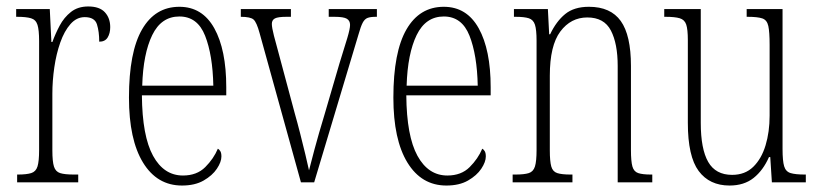

<svg xmlns="http://www.w3.org/2000/svg" viewBox="-20 -564 2531 594"><path d="M33 0V-24H35Q62 -24 76.5 -28.5Q91 -33 96 -49Q101 -65 101 -100V-437Q101 -471 96 -487Q91 -503 76 -507.5Q61 -512 33 -512H30V-536H134L139 -434H142Q151 -459 164.5 -484.5Q178 -510 199.5 -527Q221 -544 253 -544Q288 -544 304.5 -526Q321 -508 321 -480Q321 -461 313 -448Q305 -435 287 -435Q287 -466 280 -488.5Q273 -511 242 -511Q217 -511 198 -489.5Q179 -468 166.5 -432.5Q154 -397 148 -355.5Q142 -314 142 -274V-99Q142 -64 147 -48.5Q152 -33 166 -28.5Q180 -24 209 -24H222V0Z M543 10Q466 10 422.5 -61Q379 -132 379 -262Q379 -403 419.5 -473Q460 -543 535 -543Q606 -543 643 -476.5Q680 -410 680 -294V-269H419Q420 -143 453.5 -82Q487 -21 546 -21Q589 -21 615 -47Q641 -73 654 -104Q658 -102 661.5 -96.5Q665 -91 665 -80Q665 -63 651 -42Q637 -21 610 -5.5Q583 10 543 10ZM640 -299Q638 -394 614.5 -453.5Q591 -513 535 -513Q479 -513 451 -455.5Q423 -398 420 -299Z M783 -462Q774 -495 764.5 -503.5Q755 -512 725 -512V-536H880V-512H866Q840 -512 830.5 -507Q821 -502 821 -490Q821 -479 827.5 -453.5Q834 -428 840 -407L892 -213Q900 -185 908.5 -151.5Q917 -118 924.5 -87Q932 -56 936 -37Q941 -57 953 -102Q965 -147 985 -213L1030 -367Q1046 -418 1054.5 -446.5Q1063 -475 1063 -487Q1063 -500 1053 -506Q1043 -512 1015 -512H997V-536H1146V-512H1142Q1126 -512 1117 -508.5Q1108 -505 1102 -493.5Q1096 -482 1089 -457L952 0H911Z M1361 10Q1284 10 1240.5 -61Q1197 -132 1197 -262Q1197 -403 1237.5 -473Q1278 -543 1353 -543Q1424 -543 1461 -476.5Q1498 -410 1498 -294V-269H1237Q1238 -143 1271.5 -82Q1305 -21 1364 -21Q1407 -21 1433 -47Q1459 -73 1472 -104Q1476 -102 1479.5 -96.5Q1483 -91 1483 -80Q1483 -63 1469 -42Q1455 -21 1428 -5.5Q1401 10 1361 10ZM1458 -299Q1456 -394 1432.5 -453.5Q1409 -513 1353 -513Q1297 -513 1269 -455.5Q1241 -398 1238 -299Z M1566 0V-24H1574Q1602 -24 1616 -28.5Q1630 -33 1635 -49Q1640 -65 1640 -100V-438Q1640 -472 1635 -487.5Q1630 -503 1616 -507.5Q1602 -512 1575 -512H1570V-536H1675L1679 -458H1682Q1701 -498 1728.5 -520.5Q1756 -543 1802 -543Q1869 -543 1900.5 -499Q1932 -455 1932 -360V-100Q1932 -65 1936.5 -49Q1941 -33 1954.5 -28.5Q1968 -24 1994 -24H1998V0H1891V-360Q1891 -429 1870 -469.5Q1849 -510 1797 -510Q1746 -510 1713.5 -466.5Q1681 -423 1681 -330V-99Q1681 -65 1685.5 -49Q1690 -33 1704 -28.5Q1718 -24 1745 -24H1751V0Z M2237 10Q2175 10 2141.5 -35Q2108 -80 2108 -184V-440Q2108 -473 2103 -488Q2098 -503 2083 -507.5Q2068 -512 2039 -512H2035V-536H2148V-184Q2148 -103 2171 -63Q2194 -23 2245 -23Q2285 -23 2310.5 -48Q2336 -73 2348.5 -114.5Q2361 -156 2361 -206V-425Q2361 -465 2357 -483.5Q2353 -502 2338.5 -507Q2324 -512 2293 -512H2290V-536H2401V-103Q2401 -66 2406 -49.5Q2411 -33 2426 -28.5Q2441 -24 2470 -24H2473V0H2368L2363 -78H2359Q2341 -37 2311.5 -13.5Q2282 10 2237 10Z"/></svg>

Font: Noto Serif Myanmar ExtraCondensed ExtraLight
Style: Regular
Weight: 200
Width: 2
Designer: Ben Mitchell and the Monotype Design Team
Foundry: Monotype Imaging Inc.
Version: Version 2.106; ttfautohint (v1.8.4.7-5d5b)